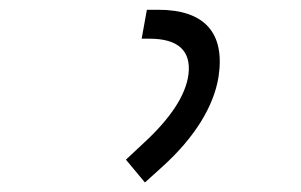

<svg xmlns="http://www.w3.org/2000/svg" viewBox="-20 -720 626 399"><path d="M281.2 -340.8 316.4 -372.6C385.3 -434.6 424.3 -499.5 434.1 -560.1C448.2 -651.9 404.8 -699.7 309.1 -699.7H285.2L274.4 -639.6H291C350.1 -639.6 377.9 -614.3 371.6 -564.9C365.7 -521 333.5 -473.6 280.3 -424.3L241.7 -388.2Z"/></svg>

Font: Cascadia Mono NF Light
Style: Italic
Weight: 300
Italic angle: -10°
Monospace: yes
Designer: Aaron Bell
Foundry: Saja Typeworks
Version: Version 2404.023